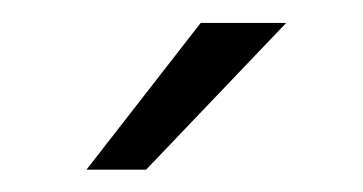

<svg xmlns="http://www.w3.org/2000/svg" viewBox="-20 -742 321 170"><path d="M157.7 -721.7H233.4L109.4 -591.8H56.6Z"/></svg>

Font: Roboto Web
Style: Light
Weight: 300
Designer: Google
Version: Version 1.200310; 2013